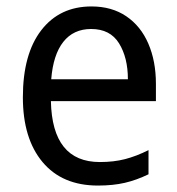

<svg xmlns="http://www.w3.org/2000/svg" viewBox="-20 -566 550 596"><path d="M264 -546Q327 -546 372 -515.5Q417 -485 440.5 -430.5Q464 -376 464 -306V-252H138Q142 -63 290 -63Q333 -63 368 -72Q403 -81 441 -100V-25Q404 -7 367.5 1.5Q331 10 284 10Q173 10 112 -63Q51 -136 51 -264Q51 -398 108 -472Q165 -546 264 -546ZM263 -476Q208 -476 176.5 -436Q145 -396 139 -320H377Q377 -387 349.5 -431.5Q322 -476 263 -476Z"/></svg>

Font: Noto Sans Tamil SemiCondensed
Style: Regular
Weight: 400
Width: 4
Designer: Jelle Bosma - Monotype Design Team
Foundry: Monotype Imaging Inc.
Version: Version 2.004; ttfautohint (v1.8.4.7-5d5b)